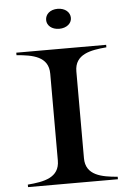

<svg xmlns="http://www.w3.org/2000/svg" viewBox="-60 -952 677 996"><g transform="rotate(-5 278.5 -454.0)"><path d="M45 -13V0H513V-13C431 -20 347 -34 347 -124V-576C347 -666 431 -680 513 -687V-700H45V-687C129 -680 211 -666 211 -576V-124C211 -34 129 -20 45 -13ZM278 -804C317 -804 343 -827 343 -855C343 -885 317 -908 278 -908C239 -908 214 -885 214 -855C214 -827 239 -804 278 -804Z"/></g></svg>

Font: Sprat Extended Medium
Style: Regular
Weight: 500
Width: 9
Designer: Ethan Nakache
Foundry: Collletttivo
Version: Version 2.000;Glyphs 3.2 (3217)